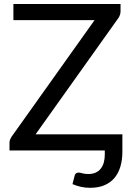

<svg xmlns="http://www.w3.org/2000/svg" viewBox="-20 -736 650 939"><path d="M578.5 -79V6.5Q578.5 45 569.2 77.2Q560 109.5 540.8 133Q521.5 156.5 491.8 169.5Q462 182.5 420.5 182.5Q397 182.5 376.8 178Q356.5 173.5 334.5 164.5L344.5 125.5Q347 114.5 353 111.2Q359 108 364.5 108Q371 108 382.8 111.5Q394.5 115 412 115Q433 115 448.2 108Q463.5 101 473.2 88.2Q483 75.5 487.8 58Q492.5 40.5 492.5 19.5V0H26.5V-38Q26.5 -46 29.2 -53Q32 -60 36 -66.5L442.5 -637.5H45.5V-716.5H569.5V-680.5Q569.5 -664 559.5 -648.5L154 -79Z"/></svg>

Font: Lato-Regular
Style: Regular
Weight: 400
Designer: Lukasz Dziedzic with Adam Twardoch and Botio Nikoltchev
Foundry: tyPoland Lukasz Dziedzic
Version: Version 2.015; 2015-08-06; http://www.latofonts.com/